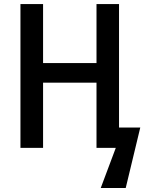

<svg xmlns="http://www.w3.org/2000/svg" viewBox="-20 -734 734 953"><path d="M570.8 -101.1H676.3L604 199.2H480L554.7 0H459V-323.7H193.8V0H81.5V-713.9H193.8V-420.9H459V-713.9H570.8Z"/></svg>

Font: Open Sans SemiCondensed SemiBold
Style: Regular
Weight: 600
Width: 4
Designer: Monotype Design Team
Foundry: Monotype Imaging Inc.
Version: Version 3.000